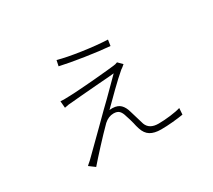

<svg xmlns="http://www.w3.org/2000/svg" viewBox="-125 -857 1250 1125"><g transform="rotate(-30 500.0 -294.5)"><path d="M672 -577 666 -537Q601 -542 503 -557Q405 -572 343 -586L351 -624Q407 -608 503 -594Q599 -580 672 -577ZM652 -386Q612 -352 562.5 -303.5Q513 -255 473 -215Q476 -216 484 -216H495Q529 -215 547.5 -196.5Q566 -178 575 -145L604 -48Q621 -2 683 -2Q720 -2 764 -7.5Q808 -13 833 -21L830 22Q801 27 759 31Q717 35 679 35Q634 35 607 18.5Q580 2 568 -36Q561 -57 557 -78Q555 -87 549.5 -105.5Q544 -124 540 -135Q533 -161 520.5 -173.5Q508 -186 483 -186Q449 -186 419 -159Q374 -114 322 -57.5Q270 -1 239 35L200 6L212 -5Q220 -11 226 -17L372 -161Q455 -244 493 -280L602 -389Q579 -386 493 -380Q463 -378 431.5 -375Q400 -372 369 -370Q353 -368 315 -365Q282 -364 254 -357L250 -403Q259 -402 279 -402Q301 -402 312 -403Q336 -403 427 -410L489 -415Q601 -425 622 -428Q637 -429 651 -435L679 -407Q661 -391 652 -386Z"/></g></svg>

Font: Merged Yaku Han JP ExtraLight
Style: Regular
Weight: 250
Designer: Ryoko NISHIZUKA 西塚涼子 (kana, bopomofo & ideographs); Paul D. Hunt (Latin, Greek & Cyrillic); Sandoll Communications 산돌커뮤니
Foundry: Adobe
Version: Version 2.004